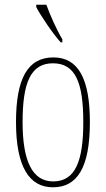

<svg xmlns="http://www.w3.org/2000/svg" viewBox="-20 -786 450 816"><path d="M238 -606H245V-619C222 -657 193 -721 177 -766H134V-756C152 -721 205 -642 238 -606ZM205 10C308 10 362 -73 362 -267C362 -449 314 -542 207 -542C97 -542 48 -451 48 -267C48 -76 105 10 205 10ZM206 -15C117 -15 76 -102 76 -267C76 -434 110 -517 205 -517C301 -517 334 -434 334 -267C334 -103 301 -15 206 -15Z"/></svg>

Font: Noto Serif ExtraCondensed Thin
Style: Regular
Weight: 100
Width: 2
Designer: Monotype Design Team
Foundry: Monotype Imaging Inc.
Version: Version 2.013